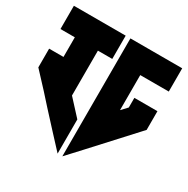

<svg xmlns="http://www.w3.org/2000/svg" viewBox="-150 -830 895 915"><g transform="rotate(30 298.0 -372.5)"><path d="M0 -697H285V-569H206V-322L285 -236V-48L211 -128L133 -213L88 -263L79 -273L0 -358V-461H79V-569H0ZM311 -697H439H596V-569H439V-376L469 -408V-461H596V-358L385 -128L311 -48V-236V-569Z"/></g></svg>

Font: Satisfactory Mid
Style: Regular
Weight: 400
Designer: Sadat Fauzi
Foundry: Intuisi Creative
Version: Version 001.000